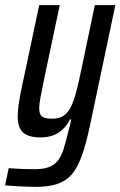

<svg xmlns="http://www.w3.org/2000/svg" viewBox="-55 -530 470 749"><path d="M85 199Q66 199 44.5 198Q23 197 3 196Q-17 195 -35 193L-21 126Q-8 127 8.5 128Q25 129 43.5 129.5Q62 130 79 130Q114 130 135.5 122Q157 114 170.5 97Q184 80 193 51.5Q202 23 212 -19Q215 -30 218 -41.5Q221 -53 223 -64H218Q207 -42 191 -26.5Q175 -11 153.5 -2.5Q132 6 103 6Q71 6 51.5 -2.5Q32 -11 23 -29Q14 -47 14 -75Q14 -98 18.5 -127.5Q23 -157 31 -194L98 -510H178L116 -216Q108 -176 103 -150Q98 -124 98 -108Q98 -91 103.5 -82Q109 -73 120 -70Q131 -67 149 -67Q176 -67 193 -78.5Q210 -90 221 -112Q232 -134 241 -167Q250 -200 259 -243L315 -510H395L302 -69Q287 6 271 57.5Q255 109 233 140Q211 171 175.5 185Q140 199 85 199Z"/></svg>

Font: Saira ExtraCondensed Medium
Style: Italic
Weight: 500
Width: 2
Italic angle: -12°
Designer: Hector Gatti with collaboration of the Omnibus-Type team
Foundry: Omnibus-Type
Version: Version 1.101